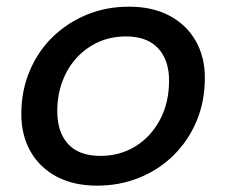

<svg xmlns="http://www.w3.org/2000/svg" viewBox="-20 -560 696 590"><path d="M278.5 10.5Q206.5 10.5 154.2 -17.2Q102 -45 73.8 -94.5Q45.5 -144 45.5 -209.5Q45.5 -280.5 70.8 -341Q96 -401.5 141.2 -445.8Q186.5 -490 246.5 -514.8Q306.5 -539.5 376.5 -539.5Q449 -539.5 501.2 -511.5Q553.5 -483.5 581.5 -434.2Q609.5 -385 609.5 -321Q609.5 -248 583.8 -187.2Q558 -126.5 512.5 -82Q467 -37.5 407 -13.5Q347 10.5 278.5 10.5ZM288.5 -81Q348.5 -81 396 -110.2Q443.5 -139.5 471.5 -191.8Q499.5 -244 499.5 -312.5Q499.5 -354.5 484.2 -385Q469 -415.5 439.8 -431.8Q410.5 -448 367 -448Q320.5 -448 282 -430.5Q243.5 -413 215.2 -382Q187 -351 171.5 -309.2Q156 -267.5 156 -218.5Q156 -153.5 189.5 -117.2Q223 -81 288.5 -81Z"/></svg>

Font: Epilogue Medium
Style: Italic
Weight: 500
Italic angle: -12°
Designer: Tyler Finck
Foundry: Etcetera Type Co
Version: Version 2.112